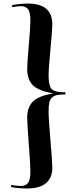

<svg xmlns="http://www.w3.org/2000/svg" viewBox="-20 -841 442 1086"><path d="M133.8 225.1Q81.5 225.1 42 216.8L43.9 205.1Q75.2 210.9 99.1 210.9Q124 210.9 137.9 194.6Q151.9 178.2 151.9 127.9Q151.9 89.4 142.8 -25.9Q133.8 -141.1 133.8 -175.8Q133.8 -205.1 141.8 -227.1Q149.9 -249 162.4 -262.9Q174.8 -276.9 195.3 -287.1Q215.8 -297.4 234.6 -302.5Q253.4 -307.6 280.8 -313Q253.9 -317.9 234.9 -323Q215.8 -328.1 195.3 -338.4Q174.8 -348.6 162.4 -362.5Q149.9 -376.5 141.8 -398.7Q133.8 -420.9 133.8 -450.2Q133.8 -481.9 142.8 -584.7Q151.9 -687.5 151.9 -723.1Q151.9 -773.4 137.9 -789.8Q124 -806.2 99.1 -806.2Q83 -806.2 49.8 -800.8L47.9 -812Q94.2 -820.8 138.2 -820.8Q275.9 -820.8 275.9 -703.1Q275.9 -673.8 265.4 -563.2Q254.9 -452.6 254.9 -414.1Q254.9 -388.2 258.1 -371.6Q261.2 -355 267.1 -344.2Q272.9 -333.5 285.4 -328.1Q297.9 -322.8 312 -321Q326.2 -319.3 350.1 -318.8V-307.1Q320.3 -306.6 304 -303.7Q287.6 -300.8 275.4 -290.5Q263.2 -280.3 259 -261.7Q254.9 -243.2 254.9 -210.9Q254.9 -169.4 265.4 -46.9Q275.9 75.7 275.9 107.9Q275.9 164.6 240.2 194.8Q204.6 225.1 133.8 225.1Z"/></svg>

Font: Display Semibold
Style: Regular
Weight: 600
Designer: Latin by Veronika Burian and Jose Scaglione. Greek by Irene Vlachou. Cyrillic by Vera Evstafieva.
Foundry: TypeTogether
Version: Version 3.002